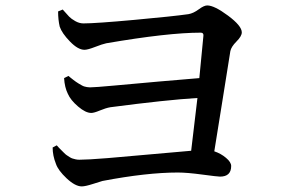

<svg xmlns="http://www.w3.org/2000/svg" viewBox="-20 -708 1040 689"><path d="M188.5 -667 205.1 -673.8Q220.7 -656.2 228 -648.4Q235.4 -640.6 250 -632.3Q264.6 -624 279.3 -624Q323.2 -624 462.4 -636.7Q601.6 -649.4 656.2 -657.2Q673.8 -660.2 692.9 -674.3Q711.9 -688.5 723.6 -688.5Q749 -688.5 798.3 -651.9Q847.7 -615.2 847.7 -591.8Q847.7 -578.1 828.6 -559.1Q809.6 -540 806.6 -524.4Q799.8 -480.5 776.9 -338.4Q753.9 -196.3 749 -165Q772.5 -157.2 791 -141.6Q809.6 -126 809.6 -112.3Q809.6 -74.2 769.5 -74.2Q760.7 -74.2 706.1 -81.5Q651.4 -88.9 618.2 -88.9Q506.8 -88.9 347.7 -58.6Q340.8 -56.6 313.5 -47.9Q286.1 -39.1 273.4 -39.1Q250 -39.1 219.2 -67.9Q188.5 -96.7 180.7 -120.1Q168.9 -149.4 168.9 -178.7L183.6 -186.5Q185.5 -183.6 192.4 -176.8Q199.2 -169.9 201.7 -167.5Q204.1 -165 210 -159.2Q215.8 -153.3 219.7 -150.9Q223.6 -148.4 229.5 -144.5Q235.4 -140.6 240.2 -139.2Q245.1 -137.7 251.5 -136.2Q257.8 -134.8 264.6 -134.8Q293.9 -134.8 366.2 -140.6Q438.5 -146.5 533.2 -155.3Q627.9 -164.1 666 -167Q671.9 -212.9 688.5 -356.4Q577.1 -349.6 376 -323.2Q359.4 -320.3 338.4 -311.5Q317.4 -302.7 307.6 -302.7Q287.1 -302.7 260.3 -325.7Q233.4 -348.6 223.6 -371.1Q211.9 -394.5 210 -427.7L225.6 -435.5Q227.5 -433.6 233.9 -428.7Q240.2 -423.8 243.2 -421.4Q246.1 -418.9 252.4 -414.6Q258.8 -410.2 262.2 -408.2Q265.6 -406.2 271.5 -402.8Q277.3 -399.4 281.7 -397.9Q286.1 -396.5 292 -395.5Q297.9 -394.5 302.7 -394.5Q319.3 -394.5 389.2 -400.9Q459 -407.2 551.3 -415.5Q643.6 -423.8 695.3 -427.7L710 -580.1Q710.9 -590.8 700.2 -590.8Q583 -590.8 361.3 -552.7Q347.7 -549.8 321.3 -539.6Q294.9 -529.3 283.2 -529.3Q259.8 -529.3 231 -559.1Q202.1 -588.9 194.3 -612.3Q188.5 -636.7 188.5 -667Z"/></svg>

Font: GenYoMin TW TTF SemiBold
Style: Regular
Weight: 600
Version: Version 1.300